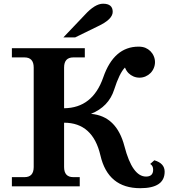

<svg xmlns="http://www.w3.org/2000/svg" viewBox="-20 -988 927 1018"><path d="M754.4 -51.8Q792 -51.8 792 -88.4Q792 -109.4 776.4 -118.7L798.3 -138.2Q853 -122.1 853 -77.6Q853 9.8 723.6 9.8Q552.7 9.8 512.5 -163.8Q472.2 -337.4 319.8 -337.4V-102.5Q319.8 -48.8 368.7 -48.8H402.8V0H43V-48.8H109.9Q158.7 -48.8 158.7 -102.5V-629.9Q158.7 -683.6 109.9 -683.6H43V-732.4H429.7V-683.6H368.7Q319.8 -683.6 319.8 -629.9V-414.1Q471.2 -415.5 527.6 -578.1Q584 -740.7 714.8 -740.7Q735.8 -740.7 751 -734.4Q766.1 -728 777.6 -716.6Q789.1 -705.1 795.4 -689.9Q801.8 -674.8 801.8 -658.7Q801.8 -642.1 795.4 -627Q789.1 -611.8 777.6 -600.3Q766.1 -588.9 751 -582.5Q735.8 -576.2 719.7 -576.2Q703.1 -576.2 688 -582.5Q672.9 -588.9 661.4 -600.3Q649.9 -611.8 642.6 -629.9Q613.8 -601.6 585 -512Q556.2 -422.4 462.4 -384.3Q598.1 -373 639.9 -212.4Q681.6 -51.8 754.4 -51.8ZM378.4 -789.6H315.9L429.2 -908.7Q483.4 -968.3 526.4 -968.3Q577.6 -968.3 577.6 -925.3Q577.6 -885.3 499 -848.6Z"/></svg>

Font: Munson
Style: Bold
Weight: 700
Designer: Paul James MIller
Foundry: High-Logic / Made with FontCreator
Version: Version 2.10;May 5, 2019;FontCreator 11.5.0.2430 64-bit